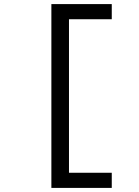

<svg xmlns="http://www.w3.org/2000/svg" viewBox="-20 -780 680 938"><path d="M231 138V-760H526V-686H317V64H526V138Z"/></svg>

Font: Writer Medium
Style: Regular
Weight: 500
Monospace: yes
Designer: Mike Abbink, Paul van der Laan, Pieter van Rosmalen
Foundry: Bold Monday
Version: Version 2.001 2020